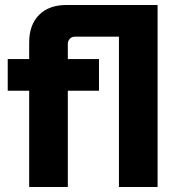

<svg xmlns="http://www.w3.org/2000/svg" viewBox="-20 -750 710 770"><path d="M97 0V-386H11V-513H97V-580Q97 -650 136.5 -690Q176 -730 247 -730H612V0H457V-603H281Q268 -603 260 -594.5Q252 -586 252 -574V-513H377V-386H252V0Z"/></svg>

Font: MuseoModerno
Style: Bold
Weight: 700
Designer: Pablo Cosgaya, Héctor Gatti, Marcela Romero, and the Authors of The MuseoModerno Project.
Foundry: Omnibus-Type Team
Version: Version 1.001